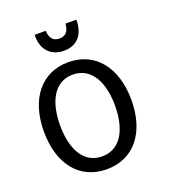

<svg xmlns="http://www.w3.org/2000/svg" viewBox="-166 -1073 1110 1219"><g transform="rotate(-20 389.0 -463.5)"><path d="M643 -345C643 -125 531 16 347 16C164 16 52 -125 52 -345C52 -564 165 -707 347 -707C530 -707 643 -564 643 -345ZM533 -347C533 -499 476 -623 347 -623C218 -623 162 -499 162 -347C162 -196 217 -71 347 -71C478 -71 533 -196 533 -347ZM348 -784C266 -784 203 -838 207 -943H282C283 -914 292 -867 348 -867C404 -867 414 -914 415 -943H489C489 -837 433 -784 348 -784Z"/></g></svg>

Font: Repo Medium
Style: Regular
Weight: 500
Designer: Stefan Peev
Foundry: Context Ltd
Version: Version 1.502